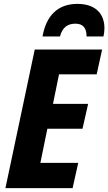

<svg xmlns="http://www.w3.org/2000/svg" viewBox="-20 -969 558 989"><path d="M199 -781H289C302 -831 331 -847 369 -847C409 -847 426 -823 426 -781H513C516 -795 518 -809 518 -824C518 -894 476 -949 379 -949C278 -949 218 -889 199 -781ZM8 0H354L383 -130H188L224 -306H405L434 -434H253L284 -586H478L506 -714H159Z"/></svg>

Font: Noto Sans Display SemiCondensed Extra
Style: Italic
Weight: 800
Width: 4
Italic angle: -12°
Designer: Monotype Design Team
Foundry: Monotype Imaging Inc.
Version: Version 1.900